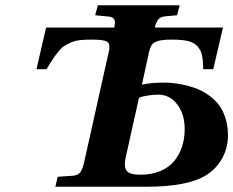

<svg xmlns="http://www.w3.org/2000/svg" viewBox="-20 -712 889 732"><path d="M459 -110.8Q451.7 -77.6 462.4 -61.8Q473.1 -45.9 515.1 -45.9Q558.1 -45.9 591.1 -59.8Q624 -73.7 644 -97.9Q664.1 -122.1 674.1 -153.1Q684.1 -184.1 684.1 -220.2Q684.1 -276.4 656 -313.7Q627.9 -351.1 583 -351.1Q562.5 -351.1 540.5 -347.4Q518.6 -343.8 509.8 -338.9ZM119.1 -448.2 155.8 -606.9H416Q417.5 -616.7 418.2 -625.7Q418.9 -634.8 413.1 -641.4Q407.2 -647.9 394 -648.9L342.8 -653.8L353 -691.9H665L654.8 -653.8L610.8 -649.9Q591.3 -648.4 583 -637.2Q574.7 -626 569.8 -606.9H830.1L793 -448.2H754.9Q754.4 -481.4 750.2 -500.7Q746.1 -520 733.4 -534.9Q720.7 -549.8 697.3 -555.4Q673.8 -561 634.8 -561Q602.1 -561 584.7 -556.4Q567.4 -551.8 560.3 -543Q553.2 -534.2 548.8 -516.1L521 -389.2Q556.2 -397 602.1 -397Q617.2 -397 633.5 -395.8Q649.9 -394.5 675.3 -389.6Q700.7 -384.8 723.1 -376.7Q745.6 -368.7 769.3 -353.3Q793 -337.9 810.1 -317.6Q827.1 -297.4 838.1 -265.9Q849.1 -234.4 849.1 -195.8Q849.1 -149.4 827.9 -110.1Q806.6 -70.8 769 -45.9Q698.2 0 537.1 0H190.9L200.2 -38.1L257.8 -42Q277.8 -43.5 286.6 -55.9Q295.4 -68.4 301.8 -98.1L395 -516.1Q401.4 -542.5 389.9 -551.8Q378.4 -561 331.1 -561Q304.7 -561 285.6 -559.1Q266.6 -557.1 250.7 -550Q234.9 -543 224.6 -536.6Q214.4 -530.3 201.7 -514.4Q189 -498.5 180.9 -486.1Q172.9 -473.6 157.2 -448.2Z"/></svg>

Font: Linguistics Pro
Style: Bold Italic
Weight: 700
Italic angle: -12°
Designer: Stefan Peev, Context Ltd
Foundry: Stefan Peev, Context Ltd
Version: Version 001.000